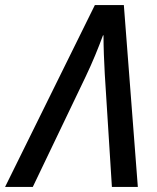

<svg xmlns="http://www.w3.org/2000/svg" viewBox="-80 -735 618 755"><path d="M-60 0 293 -715H407L462 0H360L332 -444Q330 -479 328.5 -520Q327 -561 327 -596H325Q311 -558 294 -517Q277 -476 257 -434L49 0Z"/></svg>

Font: Noto Sans SemiCondensed Medium
Style: Italic
Weight: 500
Width: 4
Italic angle: -12°
Designer: Monotype Design Team
Foundry: Monotype Imaging Inc.
Version: Version 2.013; ttfautohint (v1.8.4.7-5d5b)